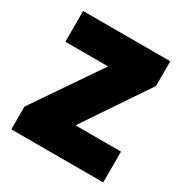

<svg xmlns="http://www.w3.org/2000/svg" viewBox="-134 -726 736 767"><g transform="rotate(30 233.5 -342.5)"><path d="M445 -66H21V-171L230 -477H33V-619H435V-505L235 -208H445Z"/></g></svg>

Font: Noto Sans Malayalam UI SemiCondensed Black
Style: Regular
Weight: 900
Width: 4
Designer: Jelle Bosma - Monotype Design Team
Foundry: Monotype Imaging Inc.
Version: Version 2.104; ttfautohint (v1.8.4.7-5d5b)